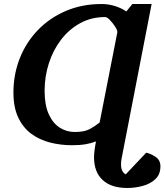

<svg xmlns="http://www.w3.org/2000/svg" viewBox="-20 -707 819 956"><path d="M778.8 121.1Q778.8 161.1 753.7 184.8Q728.5 208.5 690.4 218.8Q652.3 229 613.8 229Q533.7 229 491 189.2Q448.2 149.4 448.2 76.2Q448.2 61 450.9 39.8Q453.6 18.6 458 -2.9Q434.6 6.3 406 11.2Q377.4 16.1 338.9 16.1Q281.7 16.1 229.2 2.7Q176.8 -10.7 135.7 -41Q94.7 -71.3 70.8 -121.8Q46.9 -172.4 46.9 -246.1Q46.9 -336.9 78.6 -417Q110.4 -497.1 168.9 -557.6Q227.5 -618.2 308.1 -652.6Q388.7 -687 485.8 -687Q521.5 -687 554.4 -676.3Q587.4 -665.5 608.9 -649.9L639.2 -687H734.9L585.9 80.1Q573.7 144.5 606 161.1L708 53.2Q731 58.1 754.9 74.2Q778.8 90.3 778.8 121.1ZM564 -544.9Q565.9 -554.2 554.4 -572.5Q543 -590.8 528.1 -606.4Q513.2 -622.1 503.9 -622.1Q435.1 -622.1 379.6 -591.8Q324.2 -561.5 284.4 -509.8Q244.6 -458 223.4 -392.1Q202.1 -326.2 202.1 -254.9Q202.1 -184.1 222.7 -138.7Q243.2 -93.3 277.3 -71.5Q311.5 -49.8 352.1 -49.8Q399.9 -49.8 426.3 -64Q452.6 -78.1 476.1 -97.2Z"/></svg>

Font: Charis
Style: Bold Italic
Weight: 700
Italic angle: -11°
Designer: Walt Agee, Miriam Martin, Annie Olsen, Victor Gaultney, Lorna Priest, Alan Ward, Bob Hallissy, Martin Hosken, Sharon Cor
Foundry: SIL Global
Version: Version 7.000